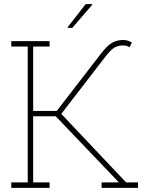

<svg xmlns="http://www.w3.org/2000/svg" viewBox="-20 -910 713 930"><path d="M34.7 0V-26.4H114.3V-684.6H34.7V-710.9H220.2V-684.6H140.6V-372.6H254.9L465.8 -646Q499 -689.5 523.2 -702.9Q547.4 -716.3 577.1 -716.3Q599.1 -716.3 619.1 -703.6L607.4 -681.2Q593.3 -689.9 577.1 -689.9Q551.3 -689.9 533 -678.7Q514.6 -667.5 485.4 -628.9L276.9 -358.4L590.8 -26.4H648.4V0H472.2V-26.4H551.8L553.2 -29.3L250 -346.7H140.6V-26.4H220.2V0ZM307.1 -777.3 395 -890.1H426.3L427.2 -887.7L330.1 -774.9H308.1Z"/></svg>

Font: Roboto Slab Thin
Style: Regular
Weight: 100
Designer: Google
Version: Version 2.000; ttfautohint (v1.8.1.43-b0c9)